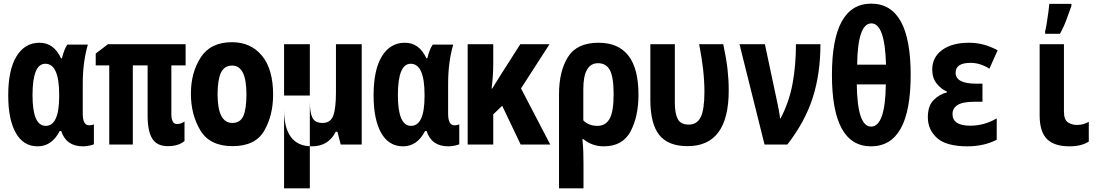

<svg xmlns="http://www.w3.org/2000/svg" viewBox="-20 -791 6040 1051"><path d="M186 10Q264 10 307 -74H315Q342 10 434 10Q450 10 470 6Q490 2 494 -2V-110Q482 -105 468 -105Q433 -105 433 -168V-333Q433 -451 461 -547H349Q332 -524 319 -472H314Q275 -557 196 -557Q116 -557 70.5 -483Q25 -409 25 -269Q25 -137 66.5 -63.5Q108 10 186 10ZM230 -102Q158 -102 158 -270Q158 -442 228 -442Q304 -442 304 -272V-265Q304 -102 230 -102Z M899 9Q957 9 990 -19V-126Q971 -112 949 -112Q918 -112 918 -167V-433H996V-549H571L504 -498V-433H578V0H707V-433H788V-158Q788 -73 813.5 -32Q839 9 899 9Z M1253 9Q1378 9 1426.5 -75.5Q1475 -160 1475 -273Q1475 -412 1414 -486Q1353 -560 1250 -560Q1133 -560 1079 -477Q1025 -394 1025 -278Q1025 -163 1077 -77Q1129 9 1253 9ZM1252 -118Q1171 -118 1171 -275Q1171 -352 1189 -392Q1207 -432 1251 -432Q1329 -432 1329 -275Q1329 -194 1312 -156Q1295 -118 1252 -118Z M1535 240V-268H1676V240ZM1687 10Q1778 10 1818 -70H1827L1845 0H1960V-549H1819V-285Q1819 -199 1804.5 -158.5Q1790 -118 1745 -118Q1704 -118 1690 -147Q1676 -176 1676 -233V-549H1535V-191Q1535 10 1687 10Z M2186 10Q2264 10 2307 -74H2315Q2342 10 2434 10Q2450 10 2470 6Q2490 2 2494 -2V-110Q2482 -105 2468 -105Q2433 -105 2433 -168V-333Q2433 -451 2461 -547H2349Q2332 -524 2319 -472H2314Q2275 -557 2196 -557Q2116 -557 2070.5 -483Q2025 -409 2025 -269Q2025 -137 2066.5 -63.5Q2108 10 2186 10ZM2230 -102Q2158 -102 2158 -270Q2158 -442 2228 -442Q2304 -442 2304 -272V-265Q2304 -102 2230 -102Z M2540 0H2680V-165L2729 -212L2830 0H2992L2832 -307L2988 -549H2828L2726 -389Q2712 -366 2699 -346Q2686 -326 2674 -306H2671Q2675 -338 2677.5 -372Q2680 -406 2680 -439V-549H2540Z M3040 240H3174V104Q3174 76 3173 42Q3172 8 3168 -29H3174Q3222 10 3285 10Q3388 10 3431.5 -71.5Q3475 -153 3475 -273Q3475 -557 3256 -557Q3138 -557 3089 -479Q3040 -401 3040 -274ZM3250 -102Q3203 -102 3173 -132V-303Q3173 -445 3254 -445Q3298 -445 3318.5 -407Q3339 -369 3339 -275Q3339 -180 3317 -141Q3295 -102 3250 -102Z M3744 9Q3969 9 3969 -296Q3969 -354 3962.5 -412Q3956 -470 3939 -549H3807Q3836 -404 3836 -289Q3836 -192 3816 -150.5Q3796 -109 3750 -109Q3706 -109 3690 -139.5Q3674 -170 3674 -230V-549H3540V-245Q3540 -114 3588.5 -52.5Q3637 9 3744 9Z M4165 0H4290Q4387 -125 4429 -256.5Q4471 -388 4471 -549H4337Q4337 -434 4318.5 -333.5Q4300 -233 4253 -143H4250Q4248 -163 4243 -189.5Q4238 -216 4235 -229L4167 -549H4028Z M4748 10Q4965 10 4965 -381Q4965 -771 4749 -771Q4534 -771 4534 -381Q4534 10 4748 10ZM4672 -437Q4675 -663 4750 -663Q4824 -663 4830 -437ZM4748 -98Q4673 -98 4670 -329H4829Q4826 -98 4748 -98Z M5276 10Q5366 10 5436 -26V-143Q5368 -103 5291 -103Q5194 -103 5194 -167Q5194 -198 5221.5 -216Q5249 -234 5314 -234H5358V-333H5323Q5211 -333 5211 -393Q5211 -447 5293 -447Q5345 -447 5396 -415L5441 -516Q5399 -538 5361.5 -547.5Q5324 -557 5284 -557Q5192 -557 5137.5 -517.5Q5083 -478 5083 -410Q5083 -364 5107.5 -333.5Q5132 -303 5163 -290V-285Q5122 -275 5090.5 -243Q5059 -211 5059 -150Q5059 -80 5110 -35Q5161 10 5276 10Z M5834 10Q5900 10 5940 -16V-124Q5925 -116 5909.5 -111.5Q5894 -107 5875 -107Q5848 -107 5826 -121Q5804 -135 5804 -181V-549H5671V-159Q5671 -70 5711 -30Q5751 10 5834 10ZM5701 -606H5782Q5803 -643 5817.5 -683Q5832 -723 5845 -759V-770H5724Q5723 -757 5719 -726.5Q5715 -696 5710 -665Q5705 -634 5701 -620Z"/></svg>

Font: Noto Sans Mono Condensed Extra
Style: Regular
Weight: 800
Width: 3
Designer: Monotype Design Team
Foundry: Monotype Imaging Inc.
Version: Version 1.900